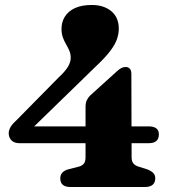

<svg xmlns="http://www.w3.org/2000/svg" viewBox="-20 -751 697 771"><path d="M323.5 -322Q323.5 -337 328.2 -347.8Q333 -358.5 341.5 -367L447 -462.5Q460 -474.5 468 -478.2Q476 -482 484.5 -482Q495 -482 501.2 -475.2Q507.5 -468.5 507.5 -453.5L508.5 -119.5Q508.5 -103 515.8 -94.5Q523 -86 536 -82L571 -71Q586.5 -65 595 -56.8Q603.5 -48.5 603.5 -35Q603.5 -18.5 593.2 -9.2Q583 0 562 0H263.5Q222 0 222 -34.5Q222 -62 254 -71L297 -82Q310 -85.5 316.8 -94Q323.5 -102.5 323.5 -119.5ZM216.5 -441Q240.5 -463 252.2 -482Q264 -501 264 -519Q264 -534.5 258.5 -547.2Q253 -560 245.5 -572.8Q238 -585.5 232.5 -600.5Q227 -615.5 227 -635Q227 -662.5 240.5 -684.2Q254 -706 281 -718.5Q308 -731 348.5 -731Q397 -731 427 -706Q457 -681 457 -636Q457 -616 450 -594.8Q443 -573.5 423 -546.8Q403 -520 364 -483.5L86.5 -213.5L74 -243.5H578.5Q596 -243.5 607 -236Q618 -228.5 618 -211.5Q618 -176 577.5 -176H58Q37.5 -176 26.2 -187.2Q15 -198.5 15 -216.5Q15 -227 21.5 -239.2Q28 -251.5 45 -267Z"/></svg>

Font: Fraunces 28pt Soft Wonky
Style: Bold
Weight: 700
Version: Version 1.000;[b76b70a41]